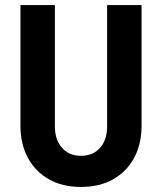

<svg xmlns="http://www.w3.org/2000/svg" viewBox="-20 -740 648 768"><path d="M303.8 7.8Q230.3 7.8 176 -22.7Q121.7 -53.2 91.8 -108.3Q61.8 -163.4 61.8 -237.4V-719.7H199.6V-234.1Q199.6 -180.7 228.1 -148.7Q256.6 -116.7 303.8 -116.7Q351.6 -116.7 380 -148.4Q408.4 -180.2 408.4 -234.1V-719.7H546.2V-237.4Q546.2 -163.2 516.4 -108.2Q486.5 -53.1 432.1 -22.7Q377.7 7.8 303.8 7.8Z"/></svg>

Font: Reddit Sans Condensed
Style: Regular
Weight: 400
Designer: Stephen Hutchings
Foundry: Reddit
Version: Version 1.014